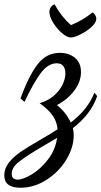

<svg xmlns="http://www.w3.org/2000/svg" viewBox="-88 -601 476 901"><path d="M-68 222Q-68 190 -47 163Q-26 136 5.5 114Q37 92 96 58Q148 28 182 6Q180 -27 161 -56Q142 -85 98 -117Q135 -127 162.5 -150Q190 -173 204.5 -202Q219 -231 219 -257Q219 -277 209.5 -290.5Q200 -304 178 -304Q137 -304 102.5 -257Q68 -210 27 -123L8 -139Q46 -243 87.5 -298Q129 -353 193 -353Q236 -353 264 -329.5Q292 -306 292 -263Q292 -217 260 -175Q228 -133 179 -108Q222 -74 244 -26Q325 -88 355 -166L368 -150Q353 -106 323.5 -68Q294 -30 254 0Q258 18 258 33Q258 91 223 148.5Q188 206 130 243Q72 280 8 280Q-68 280 -68 222ZM180 46 110 87Q34 132 0.5 158.5Q-33 185 -33 215Q-33 229 -25.5 235.5Q-18 242 -6 242Q20 242 61.5 217Q103 192 137.5 147Q172 102 180 46ZM144 -545Q144 -570 168 -581Q198 -525 245 -483Q301 -506 347 -543Q354 -538 359 -530Q364 -522 364 -514Q364 -495 341.5 -474.5Q319 -454 289.5 -439.5Q260 -425 245 -425Q227 -425 203 -445.5Q179 -466 161.5 -494.5Q144 -523 144 -545Z"/></svg>

Font: Dancing Script
Style: Bold
Weight: 700
Designer: Pablo Impallari
Foundry: Pablo Impallari
Version: Version 2.000